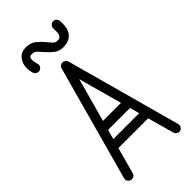

<svg xmlns="http://www.w3.org/2000/svg" viewBox="-264 -908 968 968"><g transform="rotate(-45 220.5 -424.0)"><path d="M195.9 -645.4Q197.8 -653.2 204.4 -658.4Q211 -663.6 220.2 -663.6Q230.4 -663.6 237.4 -656.2Q244.4 -648.9 244.4 -638.8V-630.9L75.6 -17.9Q73.8 -10 66.9 -4.8Q60.1 0.4 50.9 0.4Q41.1 0.4 33.6 -7Q26 -14.4 26 -24.5Q26 -29 27.8 -34.2ZM106 -158.9Q95.2 -158.9 87.9 -165.9Q80.5 -173 80.5 -183.8Q80.5 -194.5 87.9 -201.9Q95.2 -209.2 106 -209.2H334.2Q345 -209.2 352.4 -201.9Q359.8 -194.5 359.8 -183.8Q359.8 -173 352.4 -165.9Q345 -158.9 334.2 -158.9ZM125.4 -260.4Q114.6 -260.4 107.6 -267.4Q100.5 -274.5 100.5 -285.2Q100.5 -295.6 107.6 -303.2Q114.6 -310.8 125.4 -310.8H315.9Q326.6 -310.8 334 -303.2Q341.4 -295.6 341.4 -285.2Q341.4 -274.5 334 -267.4Q326.6 -260.4 315.9 -260.4ZM413.1 -32.4Q413.5 -30.2 413.9 -28.4Q414.2 -26.6 414.2 -25.1Q414.2 -15 407.2 -7.3Q400.1 0.4 390 0.4Q381.4 0.4 374.4 -4.8Q367.5 -10 365.6 -17.9L196.5 -630.9L196.1 -638.1Q196.1 -648.9 203.1 -656.2Q210.1 -663.6 220.2 -663.6Q229.5 -663.6 236.1 -658.4Q242.8 -653.2 245 -645.4ZM308.8 -817.6Q308.8 -828.4 316.1 -836.2Q323.5 -844.1 334.2 -844.1Q343.6 -844.1 351 -837.3Q358.4 -830.5 359.1 -821.1Q359.8 -816.1 359.9 -811.6Q360.1 -807.1 360.1 -803.1Q360.1 -758.2 338.1 -736.2Q316 -714.2 279.8 -714.2Q249 -714.2 229.5 -729.6Q210 -745 193.6 -763.9Q180.6 -779.5 169.5 -791.1Q158.4 -802.6 141.2 -802.6Q129.9 -802.6 125.2 -797.8Q120.6 -793 120.6 -779Q120.6 -773.1 122.3 -765.5Q124 -757.9 126.4 -748.4Q126.8 -746.9 127.1 -744.8Q127.5 -742.6 127.5 -740.8Q127.5 -729.4 120.1 -722.3Q112.8 -715.2 102.6 -715.2Q93.8 -715.2 87.2 -720.2Q80.8 -725.2 78.2 -732.5Q75.5 -742.2 73.8 -751.4Q72.1 -760.5 72.1 -769.2Q72.1 -802.5 91.2 -825.3Q110.2 -848.1 142.8 -848.1Q174.9 -848.1 194.9 -832.8Q214.9 -817.4 231.2 -798.1Q244.2 -782.2 254.5 -770.4Q264.8 -758.5 281.2 -758.5Q297.4 -758.5 303.1 -768.8Q308.9 -779 309.1 -792.6Q309.4 -806.2 308.8 -817.6Z"/></g></svg>

Font: Libertine-Super Thin
Style: Regular
Weight: 100
Designer: Bastien Sozeau
Foundry: NBR — Bastien Sozeau
Version: Version 2.003;gftools[0.9.33]